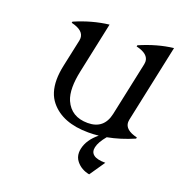

<svg xmlns="http://www.w3.org/2000/svg" viewBox="-136 -660 917 984"><g transform="rotate(20 323.0 -168.5)"><path d="M380.9 9.8Q239.3 9.8 172.9 -71.3Q135.7 -116.7 135.7 -189.5Q135.7 -225.6 145 -268.6L176.8 -417Q178.2 -423.8 178.2 -430.2Q178.2 -473.1 108.9 -489.3L110.4 -496.1Q202.6 -536.1 294.4 -546.9L235.4 -268.6Q225.1 -219.7 225.1 -181.6Q225.1 -139.2 237.8 -109.9Q271 -34.7 360.8 -34.7Q449.2 -34.7 468.3 -123L530.8 -417Q532.2 -423.8 532.2 -430.2Q532.2 -473.1 462.9 -489.3L464.4 -496.1Q557.6 -536.6 646 -546.9L556.2 -123.5Q554.7 -116.7 554.7 -110.4Q554.7 -67.4 623.5 -51.3L622.1 -44.4Q548.8 -12.7 478 0.5Q445.3 39.6 439 69.3Q437.5 76.2 437.5 82Q437.5 100.6 451.7 111.3Q470.2 126 516.1 126L458.5 210Q413.6 201.7 387.2 168.9Q371.1 148.9 371.1 122.6Q371.1 112.3 373.5 101.1Q384.8 48.8 437 6.8Q408.7 9.8 380.9 9.8Z"/></g></svg>

Font: Modern Antiqua
Style: Book Oblique
Weight: 400
Italic angle: -12°
Designer: Wojciech Kalinowski "wmk69" (wmk69@o2.pl)
Foundry: Wojciech Kalinowski "wmk69" (wmk69@o2.pl)
Version: Version 3.1.0; 2021-05-28